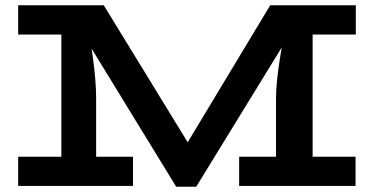

<svg xmlns="http://www.w3.org/2000/svg" viewBox="-20 -706 1419 729"><path d="M649 3 227 -686H374L736 -95L705 3ZM49 0V-111H485V0ZM213 -63V-686H299Q304 -666 309.5 -634Q315 -602 321.5 -562.5Q328 -523 333.5 -481.5Q339 -440 342 -402Q345 -364 345 -334V-63ZM49 -575V-686H343V-575ZM888 0V-111H1330V0ZM674 3 650 -95 1006 -686H1148L725 3ZM1028 -63V-334Q1028 -364 1032 -402.5Q1036 -441 1042.5 -482Q1049 -523 1056.5 -562.5Q1064 -602 1071.5 -634Q1079 -666 1085 -686H1167V-63ZM1031 -575V-686H1331V-575Z"/></svg>

Font: BioRhyme SemiExpanded
Style: Bold
Weight: 700
Width: 6
Designer: Aoife Mooney
Foundry: Aoife Mooney Type
Version: Version 1.600;gftools[0.9.33]